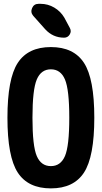

<svg xmlns="http://www.w3.org/2000/svg" viewBox="-20 -990 540 1019"><path d="M195.3 -969.7Q234.4 -969.7 268.1 -949.7Q301.8 -929.7 321.3 -896.5L350.6 -841.8Q360.4 -824.2 350.1 -807.1Q339.8 -790 320.3 -790Q260.7 -790 219.7 -835L156.2 -906.2Q140.6 -924.8 150.4 -947.3Q160.2 -969.7 184.6 -969.7ZM175.3 -161.6Q198.2 -108.4 250 -108.4Q301.8 -108.4 324.7 -161.6Q347.7 -214.8 347.7 -364.7Q347.7 -514.6 324.7 -568.4Q301.8 -622.1 250 -622.1Q198.2 -622.1 175.3 -568.4Q152.3 -514.6 152.3 -364.7Q152.3 -214.8 175.3 -161.6ZM74.2 -656.2Q128.9 -740.2 250 -740.2Q371.1 -740.2 425.8 -656.2Q480.5 -572.3 480.5 -365.2Q480.5 -158.2 425.8 -74.2Q371.1 9.8 250 9.8Q128.9 9.8 74.2 -74.2Q19.5 -158.2 19.5 -365.2Q19.5 -572.3 74.2 -656.2Z"/></svg>

Font: Rounded-X Mgen+ 1m bold
Style: Bold
Weight: 700
Designer: [Source Han Sans]
Ryoko NISHIZUKA  (kana & ideographs); Paul D. Hunt (Latin, Greek & Cyrillic); Wenlong ZHANG  (bopomofo
Version: Version 1.059.20150602